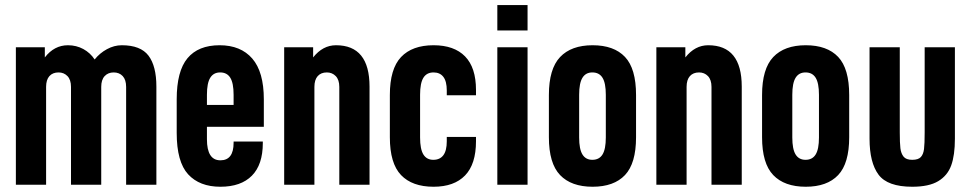

<svg xmlns="http://www.w3.org/2000/svg" viewBox="-20 -710 3730 738"><path d="M41 -528.3H152.3V-489.3Q188.5 -536.1 241.2 -536.1Q273.4 -536.1 300.3 -521.5Q327.1 -506.8 343.8 -481.4Q363.3 -505.9 391.1 -521Q418.9 -536.1 448.2 -536.1Q520.5 -536.1 550.8 -496.1Q581.1 -456.1 581.1 -377V0H464.8V-376Q464.8 -403.3 451.7 -417.5Q438.5 -431.6 417 -431.6Q395.5 -431.6 382.3 -417.5Q369.1 -403.3 369.1 -376V0H252.9V-376Q252.9 -403.3 239.3 -417.5Q225.6 -431.6 205.1 -431.6Q182.6 -431.6 169.9 -417.5Q157.2 -403.3 157.2 -376V0H41Z M775.4 -222.7V-174.8Q775.4 -93.8 827.1 -93.8Q877.9 -93.8 877.9 -161.1V-166H990.2V-160.2Q990.2 -77.1 948.2 -34.7Q906.2 7.8 827.1 7.8Q747.1 7.8 703.1 -40Q659.2 -87.9 659.2 -199.2V-328.1Q659.2 -436.5 700.7 -486.3Q742.2 -536.1 824.2 -536.1Q905.3 -536.1 949.7 -484.9Q994.1 -433.6 994.1 -328.1V-222.7ZM775.4 -345.7V-306.6H877.9V-345.7Q877.9 -390.6 865.2 -411.1Q852.5 -431.6 826.2 -431.6Q800.8 -431.6 788.1 -411.1Q775.4 -390.6 775.4 -345.7Z M1072.3 -528.3H1183.6V-489.3Q1220.7 -536.1 1271.5 -536.1Q1400.4 -536.1 1400.4 -377V0H1284.2V-376Q1284.2 -403.3 1270.5 -417.5Q1256.8 -431.6 1236.3 -431.6Q1213.9 -431.6 1201.2 -417.5Q1188.5 -403.3 1188.5 -376V0H1072.3Z M1478.5 -182.6V-344.7Q1478.5 -445.3 1521.5 -490.7Q1564.5 -536.1 1646.5 -536.1Q1725.6 -536.1 1767.6 -493.2Q1809.6 -450.2 1809.6 -364.3V-343.8H1697.3V-362.3Q1697.3 -397.5 1684.1 -414.6Q1670.9 -431.6 1646.5 -431.6Q1620.1 -431.6 1607.4 -411.1Q1594.7 -390.6 1594.7 -345.7V-181.6Q1594.7 -136.7 1607.4 -116.2Q1620.1 -95.7 1645.5 -95.7Q1670.9 -95.7 1684.1 -113.3Q1697.3 -130.9 1697.3 -167V-183.6H1809.6V-167Q1809.6 -79.1 1767.6 -35.6Q1725.6 7.8 1646.5 7.8Q1564.5 7.8 1521.5 -37.1Q1478.5 -82 1478.5 -182.6Z M1891.6 -528.3H2007.8V0H1891.6ZM1891.6 -690.4H2007.8V-592.8H1891.6Z M2089.8 -182.6V-344.7Q2089.8 -445.3 2132.8 -490.7Q2175.8 -536.1 2257.8 -536.1Q2339.8 -536.1 2382.3 -491.2Q2424.8 -446.3 2424.8 -344.7V-182.6Q2424.8 -82 2382.3 -37.1Q2339.8 7.8 2257.8 7.8Q2175.8 7.8 2132.8 -37.1Q2089.8 -82 2089.8 -182.6ZM2308.6 -181.6V-345.7Q2308.6 -390.6 2295.9 -411.1Q2283.2 -431.6 2256.8 -431.6Q2231.4 -431.6 2218.8 -411.1Q2206.1 -390.6 2206.1 -345.7V-181.6Q2206.1 -136.7 2218.8 -116.2Q2231.4 -95.7 2256.8 -95.7Q2283.2 -95.7 2295.9 -116.2Q2308.6 -136.7 2308.6 -181.6Z M2502.9 -528.3H2614.3V-489.3Q2651.4 -536.1 2702.1 -536.1Q2831.1 -536.1 2831.1 -377V0H2714.8V-376Q2714.8 -403.3 2701.2 -417.5Q2687.5 -431.6 2667 -431.6Q2644.5 -431.6 2631.8 -417.5Q2619.1 -403.3 2619.1 -376V0H2502.9Z M2909.2 -182.6V-344.7Q2909.2 -445.3 2952.1 -490.7Q2995.1 -536.1 3077.1 -536.1Q3159.2 -536.1 3201.7 -491.2Q3244.1 -446.3 3244.1 -344.7V-182.6Q3244.1 -82 3201.7 -37.1Q3159.2 7.8 3077.1 7.8Q2995.1 7.8 2952.1 -37.1Q2909.2 -82 2909.2 -182.6ZM3127.9 -181.6V-345.7Q3127.9 -390.6 3115.2 -411.1Q3102.5 -431.6 3076.2 -431.6Q3050.8 -431.6 3038.1 -411.1Q3025.4 -390.6 3025.4 -345.7V-181.6Q3025.4 -136.7 3038.1 -116.2Q3050.8 -95.7 3076.2 -95.7Q3102.5 -95.7 3115.2 -116.2Q3127.9 -136.7 3127.9 -181.6Z M3322.3 -176.8V-528.3H3438.5V-201.2Q3438.5 -160.2 3440.9 -140.1Q3443.4 -120.1 3453.1 -107.9Q3462.9 -95.7 3486.3 -95.7Q3509.8 -95.7 3519.5 -106.4Q3529.3 -117.2 3531.7 -137.2Q3534.2 -157.2 3534.2 -201.2V-528.3H3650.4V-176.8Q3650.4 -113.3 3636.2 -74.2Q3622.1 -35.2 3586.4 -13.7Q3550.8 7.8 3486.3 7.8Q3391.6 7.8 3356.9 -38.6Q3322.3 -85 3322.3 -176.8Z"/></svg>

Font: Altinn-DIN Condensed
Style: DINCondensed-Bold
Weight: 700
Width: 3
Designer: Charles Nix
Foundry: Altinn
Version: Version 2.00